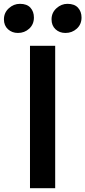

<svg xmlns="http://www.w3.org/2000/svg" viewBox="-58 -982 445 1002"><path d="M98.5 0V-743H230V0ZM35.5 -810Q5 -810 -16.2 -829.2Q-37.5 -848.5 -37.5 -881Q-37.5 -915.5 -12 -938.8Q13.5 -962 46 -962Q82.5 -962 100.8 -941.8Q119 -921.5 119 -890.5Q119 -855 94.5 -832.5Q70 -810 35.5 -810ZM283.5 -810Q252.5 -810 231.8 -829.2Q211 -848.5 211 -881Q211 -915.5 236.5 -938.8Q262 -962 294 -962Q330.5 -962 349 -941.8Q367.5 -921.5 367.5 -890.5Q367.5 -855 342.8 -832.5Q318 -810 283.5 -810Z"/></svg>

Font: Merriweather Sans Medium
Style: Regular
Weight: 500
Designer: Eben Sorkin
Foundry: Eben Sorkin
Version: Version 2.001